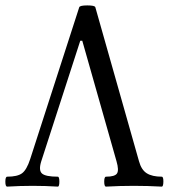

<svg xmlns="http://www.w3.org/2000/svg" viewBox="-22 -694 638 717"><path d="M4.9 2.9Q-2 2.9 -2 -15.6Q-2 -34.2 4.9 -34.2Q43 -34.2 60.3 -46.9Q77.6 -59.6 90.8 -100.1L273.9 -667Q276.4 -673.8 304.2 -673.8Q332 -673.8 334 -667L497.1 -91.8Q505.9 -59.6 526.1 -46.9Q546.4 -34.2 582 -34.2Q588.4 -34.2 588.1 -15.6Q587.9 2.9 582 2.9Q529.3 0 478 0Q425.3 0 374 2.9Q367.2 2.9 367.2 -15.6Q367.2 -34.2 374 -34.2Q406.7 -34.2 414.8 -46.1Q422.9 -58.1 413.1 -91.8L285.2 -542H277.8L131.8 -90.8Q121.6 -57.6 135 -45.9Q148.4 -34.2 193.8 -34.2Q199.7 -34.2 199.7 -15.6Q199.7 2.9 193.8 2.9Q147.5 0 100.1 0Q53.2 0 4.9 2.9Z"/></svg>

Font: Junicode SmCond
Style: Regular
Weight: 400
Width: 4
Designer: Peter S. Baker
Version: Version 2.206